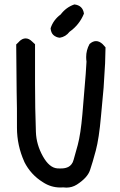

<svg xmlns="http://www.w3.org/2000/svg" viewBox="-20 -834 540 867"><path d="M293.9 -690.4Q276.9 -668 250 -663.6Q240.7 -664.6 235.4 -667Q226.1 -670.9 220.7 -676.3Q210 -686.5 208.5 -706.5Q220.7 -744.1 253.9 -768.6Q278.3 -800.8 314.5 -813.5L315.9 -814Q353.5 -809.6 358.9 -773.4V-772Q338.4 -721.7 293.9 -690.4ZM56.6 -257.3Q57.1 -348.6 55.2 -418.9L53.2 -633.3Q61.5 -640.6 66.4 -646Q66.4 -646 66.4 -646.5Q80.6 -660.6 95.7 -660.6Q110.8 -660.6 125 -646.5Q130.4 -640.6 138.2 -634.3V-456.1Q138.2 -346.7 142.1 -238.3Q144 -181.2 173.8 -127.9Q202.6 -76.7 238.3 -73.7Q245.6 -73.2 251.2 -73.2Q256.8 -73.2 263.9 -73.7Q271 -74.2 278.3 -76.2Q298.8 -81.5 308.6 -101.6Q310.5 -105.5 312.5 -112.8Q317.9 -130.4 331.1 -179.4Q344.2 -228.5 352.1 -318.8Q356.9 -383.3 362.3 -442.1Q367.7 -501 370.6 -555.7Q369.1 -565.4 369.1 -576.2Q369.1 -607.4 384.3 -635.3Q398.9 -648.4 413.6 -648.4Q428.7 -648.4 443.4 -634.8Q449.2 -628.4 456.5 -620.1L454.6 -548.3Q451.7 -492.7 447.8 -437L436 -309.1Q427.2 -209 412.6 -154.1Q397.9 -99.1 386.7 -66.4Q375.5 -31.7 327.1 -0.5Q305.2 13.2 279.8 13.2Q272.9 13.2 265.6 12.2Q259.3 12.7 252.9 12.7Q210 12.7 173.8 -11.2Q119.1 -44.9 89.8 -103Q89.8 -103 89.8 -103.5Q56.6 -177.2 56.6 -257.3Z"/></svg>

Font: Bakudai
Style: Medium
Weight: 500
Version: Version 1.48